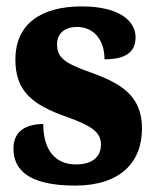

<svg xmlns="http://www.w3.org/2000/svg" viewBox="-20 -569 484 599"><path d="M215 10C353 10 423 -61 423 -168C423 -270 358 -309 263 -343C180 -372 158 -390 158 -431C158 -466 184 -485 220 -485C268 -485 306 -450 306 -384C373 -384 403 -407 403 -453C403 -501 356 -549 235 -549C110 -549 28 -496 28 -383C28 -284 81 -242 189 -204C261 -178 295 -159 295 -118C295 -85 274 -56 217 -56C158 -56 115 -94 115 -182C64 -182 22 -162 22 -106C22 -41 66 10 215 10Z"/></svg>

Font: Noto Serif Khmer Condensed Black
Style: Regular
Weight: 900
Width: 3
Designer: Danh Hong and the Monotype Design Team
Foundry: Monotype Imaging Inc.
Version: Version 2.004